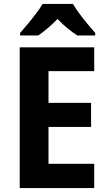

<svg xmlns="http://www.w3.org/2000/svg" viewBox="-20 -954 551 974"><path d="M458 0H80V-714H458V-593H226V-432H442V-310H226V-123H458ZM350 -934Q363 -912 382.5 -885.5Q402 -859 423.5 -833Q445 -807 463 -787V-774H372Q349 -789 322.5 -810.5Q296 -832 272 -858Q247 -832 221.5 -810.5Q196 -789 174 -774H82V-787Q99 -806 121 -832.5Q143 -859 163.5 -886Q184 -913 196 -934Z"/></svg>

Font: Noto Sans SemiCondensed
Style: Bold
Weight: 700
Width: 4
Designer: Monotype Design Team
Foundry: Monotype Imaging Inc.
Version: Version 2.013; ttfautohint (v1.8.4.7-5d5b)